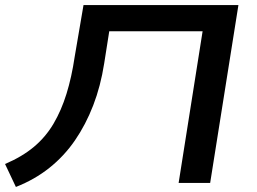

<svg xmlns="http://www.w3.org/2000/svg" viewBox="-29 -725 1017 761"><path d="M34 16 -9 -75Q59 -104 105.5 -143Q152 -182 183 -234.5Q214 -287 234.5 -353Q255 -419 267 -500L302 -705H916L804 0H679L774 -601H404L384 -474Q370 -384 340.5 -307.5Q311 -231 268 -168.5Q225 -106 166.5 -59.5Q108 -13 34 16Z"/></svg>

Font: Nunito Sans 7pt Expanded SemiBold
Style: Italic
Weight: 600
Width: 7
Italic angle: -9°
Designer: Vernon Adams
Foundry: Vernon Adams
Version: Version 3.101;gftools[0.9.27]